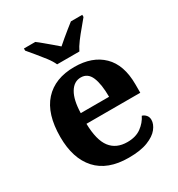

<svg xmlns="http://www.w3.org/2000/svg" viewBox="-183 -884 938 1013"><g transform="rotate(-30 286.0 -378.0)"><path d="M306.1 10Q178 10 112.4 -62.3Q46.9 -134.6 46.9 -265.2Q46.9 -405.7 111.8 -477.3Q176.8 -548.9 295 -548.9Q404.2 -548.9 466.6 -488Q529.1 -427.2 529.1 -308.2V-256.9H201.3Q203.3 -156.6 238.5 -110.9Q273.7 -65.2 341 -65.2Q392.4 -65.2 425.5 -89.3Q458.5 -113.4 475.3 -147.9Q489.3 -143.8 499.1 -132.5Q508.8 -121.1 508.8 -104.1Q508.8 -78.3 488.1 -51.8Q467.3 -25.3 422.8 -7.7Q378.3 10 306.1 10ZM375.9 -320.8Q375.9 -397.3 357.8 -440.6Q339.6 -483.9 297 -483.9Q255.4 -483.9 230.4 -442.1Q205.4 -400.4 203.3 -320.8ZM224.1 -606Q214.1 -629 193.8 -655.5Q173.5 -682 151.8 -708Q130.2 -734 114.2 -753V-766H183.4Q197.8 -755.6 217.1 -739.2Q236.3 -722.8 256.4 -706.3Q276.4 -689.8 291.4 -676.2Q306.4 -689.8 326.4 -706.3Q346.5 -722.8 366.5 -739.2Q386.6 -755.6 400.4 -766H469.6V-753Q454.6 -734 432.5 -708Q410.3 -682 390.5 -655.5Q370.7 -629 359.7 -606Z"/></g></svg>

Font: Noto Serif Ethiopic
Style: Regular
Weight: 400
Designer: Monotype Design Team
Foundry: Monotype Imaging Inc.
Version: Version 2.102